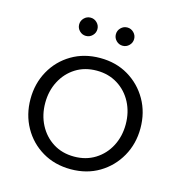

<svg xmlns="http://www.w3.org/2000/svg" viewBox="-105 -787 840 894"><g transform="rotate(15 315.0 -340.0)"><path d="M315 13Q238 13 178 -22.5Q118 -58 84 -119Q50 -180 50 -255Q50 -330 84 -391Q118 -452 178 -487.5Q238 -523 315 -523Q392 -523 451.5 -487.5Q511 -452 545.5 -391.5Q580 -331 580 -255Q580 -180 545.5 -119Q511 -58 451.5 -22.5Q392 13 315 13ZM315 -48Q372 -48 416 -75.5Q460 -103 484.5 -150Q509 -197 509 -255Q509 -313 484.5 -360Q460 -407 416 -434.5Q372 -462 315 -462Q257 -462 213.5 -434.5Q170 -407 145.5 -360Q121 -313 121 -255Q121 -197 145.5 -150Q170 -103 213.5 -75.5Q257 -48 315 -48ZM400 -605Q382 -605 369 -618Q356 -631 356 -649Q356 -667 369 -680Q382 -693 400 -693Q418 -693 431 -680Q444 -667 444 -649Q444 -631 431 -618Q418 -605 400 -605ZM223 -605Q205 -605 192 -618Q179 -631 179 -649Q179 -667 192 -680Q205 -693 223 -693Q241 -693 254 -680Q267 -667 267 -649Q267 -631 254 -618Q241 -605 223 -605Z"/></g></svg>

Font: MuseoModerno Thin Light
Style: Regular
Weight: 300
Version: Version 1.003